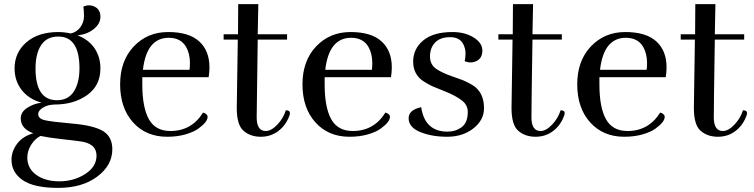

<svg xmlns="http://www.w3.org/2000/svg" viewBox="-20 -655 3673 935"><path d="M166 -100Q166 -77 198.5 -69.5Q231 -62 334 -53Q437 -44 482 -16.5Q527 11 527 72Q527 150 453.5 205Q380 260 263 260Q146 260 91 222.5Q36 185 36 123Q36 82 63 45.5Q90 9 142 -6Q81 -28 81 -79Q81 -109 112 -129.5Q143 -150 182 -155Q119 -173 85 -217.5Q51 -262 51 -322Q51 -399 108.5 -449Q166 -499 264 -499Q292 -499 325 -492Q354 -499 371 -522Q389 -547 389 -575Q389 -603 386 -623Q400 -629 414 -629Q428 -629 442 -622Q469 -608 469 -573.5Q469 -539 436 -513Q403 -487 357 -483Q411 -463 440 -420.5Q469 -378 469 -322Q469 -238 404.5 -192Q340 -146 246 -146Q211 -145 188.5 -130.5Q166 -116 166 -100ZM113 112Q113 165 156.5 196.5Q200 228 269.5 228Q339 228 394 193Q449 158 450 105Q450 71 428 54Q409 39 375 34Q341 29 280.5 22.5Q220 16 177 7Q150 21 131.5 50.5Q113 80 113 112ZM257 -167Q313 -167 340 -210Q367 -253 367 -322Q367 -477 264 -477Q208 -477 180.5 -435.5Q153 -394 153 -322Q153 -167 257 -167Z M1000 -327Q1000 -303 996 -279H673V-244Q673 -132 705 -74.5Q737 -17 810 -17Q913 -17 969 -107Q991 -100 991 -86Q991 -61 945 -28Q923 -12 883 -0.5Q843 11 794 11Q691 11 628 -59Q565 -129 565 -244Q565 -359 631.5 -429Q698 -499 799 -499Q900 -499 950 -453.5Q1000 -408 1000 -327ZM905 -348Q905 -394 886 -427Q860 -471 802 -471Q694 -471 676 -315H903Q905 -332 905 -348Z M1392 -104Q1392 -101 1391 -97Q1375 -48 1337.5 -18.5Q1300 11 1250 11Q1200 11 1166.5 -17.5Q1133 -46 1133 -129Q1133 -152 1138 -462H1069V-488H1139L1140 -635H1238L1235 -488H1378V-462H1235Q1230 -139 1230 -84Q1230 -17 1274 -17Q1301 -17 1330.5 -48Q1360 -79 1372 -118Q1392 -118 1392 -104Z M1888 -327Q1888 -303 1884 -279H1561V-244Q1561 -132 1593 -74.5Q1625 -17 1698 -17Q1801 -17 1857 -107Q1879 -100 1879 -86Q1879 -61 1833 -28Q1811 -12 1771 -0.5Q1731 11 1682 11Q1579 11 1516 -59Q1453 -129 1453 -244Q1453 -359 1519.5 -429Q1586 -499 1687 -499Q1788 -499 1838 -453.5Q1888 -408 1888 -327ZM1793 -348Q1793 -394 1774 -427Q1748 -471 1690 -471Q1582 -471 1564 -315H1791Q1793 -332 1793 -348Z M2159 -14Q2199 -14 2228.5 -36Q2258 -58 2258 -110Q2258 -145 2226.5 -168Q2195 -191 2148 -209.5Q2101 -228 2084.5 -235.5Q2068 -243 2041 -260Q1992 -293 1992 -355Q1992 -417 2041 -458Q2090 -499 2184 -499Q2244 -499 2286.5 -472.5Q2329 -446 2329 -409Q2329 -372 2301 -358Q2286 -351 2271.5 -351Q2257 -351 2243 -357Q2247 -375 2247 -396Q2247 -417 2237 -438Q2220 -474 2172 -474Q2124 -474 2099 -448Q2074 -422 2074 -380Q2074 -337 2110 -316Q2137 -299 2177 -285Q2217 -271 2231.5 -265.5Q2246 -260 2270 -247Q2294 -234 2306 -220Q2337 -186 2337 -128Q2337 -70 2285 -29.5Q2233 11 2158 11Q2083 11 2026.5 -12Q1970 -35 1970 -79Q1970 -120 2031 -133Q2049 -14 2159 -14Z M2730 -104Q2730 -101 2729 -97Q2713 -48 2675.5 -18.5Q2638 11 2588 11Q2538 11 2504.5 -17.5Q2471 -46 2471 -129Q2471 -152 2476 -462H2407V-488H2477L2478 -635H2576L2573 -488H2716V-462H2573Q2568 -139 2568 -84Q2568 -17 2612 -17Q2639 -17 2668.5 -48Q2698 -79 2710 -118Q2730 -118 2730 -104Z M3226 -327Q3226 -303 3222 -279H2899V-244Q2899 -132 2931 -74.5Q2963 -17 3036 -17Q3139 -17 3195 -107Q3217 -100 3217 -86Q3217 -61 3171 -28Q3149 -12 3109 -0.5Q3069 11 3020 11Q2917 11 2854 -59Q2791 -129 2791 -244Q2791 -359 2857.5 -429Q2924 -499 3025 -499Q3126 -499 3176 -453.5Q3226 -408 3226 -327ZM3131 -348Q3131 -394 3112 -427Q3086 -471 3028 -471Q2920 -471 2902 -315H3129Q3131 -332 3131 -348Z M3618 -104Q3618 -101 3617 -97Q3601 -48 3563.5 -18.5Q3526 11 3476 11Q3426 11 3392.5 -17.5Q3359 -46 3359 -129Q3359 -152 3364 -462H3295V-488H3365L3366 -635H3464L3461 -488H3604V-462H3461Q3456 -139 3456 -84Q3456 -17 3500 -17Q3527 -17 3556.5 -48Q3586 -79 3598 -118Q3618 -118 3618 -104Z"/></svg>

Font: Rufina
Style: Regular
Weight: 400
Designer: Martin Sommaruga
Foundry: Martin Sommaruga
Version: Version 1.001